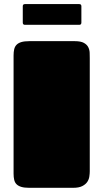

<svg xmlns="http://www.w3.org/2000/svg" viewBox="-20 -898 495 918"><path d="M44.9 -632.8Q44.9 -649.9 47.9 -662.6Q50.8 -675.3 59.1 -683.8Q67.4 -692.4 82 -696.8Q96.7 -701.2 120.1 -701.2H337.9Q366.2 -701.2 381.1 -692.9Q396 -684.6 402.1 -672.1Q408.2 -659.7 408.7 -645.8Q409.2 -631.8 409.2 -620.1V-79.1Q409.2 -67.9 407.2 -54.2Q405.3 -40.5 397.5 -28.6Q389.6 -16.6 373.5 -8.3Q357.4 0 329.1 0H120.1Q96.7 0 82 -4.4Q67.4 -8.8 59.1 -17.1Q50.8 -25.4 47.9 -38.1Q44.9 -50.8 44.9 -67.9ZM99.1 -779.3Q88.9 -779.3 88.9 -790V-868.2Q88.9 -878.4 99.1 -878.4H358.9Q369.1 -878.4 369.1 -868.2V-790Q369.1 -779.3 358.9 -779.3Z"/></svg>

Font: Fascinate
Style: Regular
Weight: 900
Designer: Astigmatic (AOETI)
Foundry: Astigmatic (AOETI)
Version: Version 1.000